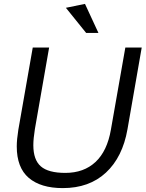

<svg xmlns="http://www.w3.org/2000/svg" viewBox="-20 -950 747 985"><path d="M66 -199Q66 -90 127.5 -37.5Q189 15 302 15Q438 15 523.5 -64.5Q609 -144 634 -287L707 -706H623L549 -285Q530 -175 470 -119Q410 -63 315 -63Q228 -63 189.5 -96.5Q151 -130 151 -205Q151 -238 159 -288L232 -706H148L74 -284Q66 -234 66 -199ZM422 -781H485L416 -930L318 -910Z"/></svg>

Font: Geom Light
Style: Italic
Weight: 300
Italic angle: -10°
Version: Version 1.102